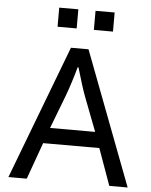

<svg xmlns="http://www.w3.org/2000/svg" viewBox="-60 -952 787 1001"><g transform="rotate(5 334.0 -451.5)"><path d="M22 0 288 -700H380L646 0H550L481 -192H187L118 0ZM216 -274H452L386 -446Q373 -480 361 -519Q349 -558 336 -602H332Q320 -559 307.5 -520Q295 -481 282 -446ZM209 -903H309V-803H209ZM399 -903H499V-803H399Z"/></g></svg>

Font: Liter
Style: Regular
Weight: 400
Designer: Anton Skugarov
Foundry: skugi
Version: Version 1.004; ttfautohint (v1.8.4.7-5d5b)